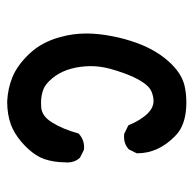

<svg xmlns="http://www.w3.org/2000/svg" viewBox="-22 -514 544 540"><g transform="rotate(90 250.0 -244.0)"><path d="M74.2 -215.3Q74.2 -247.6 81.5 -286.1Q88.4 -322.8 101.1 -357.4Q122.6 -416.5 160.6 -454.6Q189.9 -483.9 221.7 -491.2Q243.7 -496.1 267.6 -496.1Q319.8 -496.1 350.1 -475.1Q357.4 -469.7 363.8 -463.4Q411.1 -416.5 411.1 -358.4V-356.4L399.9 -334L398.4 -333Q384.8 -320.8 364.3 -320.8Q361.3 -320.8 356.4 -321.3L332.5 -333Q318.4 -367.7 298.3 -388.2Q282.2 -403.8 264.2 -403.8Q253.4 -403.8 240.7 -399.4Q229.5 -395 222.7 -387.7Q195.3 -359.9 173.3 -281.2Q166 -253.9 166 -226.6Q166 -212.4 168 -198.2Q175.3 -143.1 208 -110.4Q220.2 -98.1 231.9 -93.8Q249.5 -87.4 268.6 -87.4Q274.9 -87.4 282.7 -87.9Q307.1 -90.3 324.2 -118.2Q343.3 -148.4 355.5 -192.9L356.9 -194.3Q373 -208.5 394 -208.5Q397 -208.5 401.4 -208L423.8 -196.8L424.8 -195.3Q437 -181.6 437 -161.1Q437 -158.2 436.5 -154.8Q436.5 -124.5 427.7 -97.7Q416.5 -64.5 378.4 -31.7Q354 -11.2 329.6 -2.4Q301.3 7.8 265.6 7.8Q265.6 7.8 265.1 7.8Q228.5 5.9 197.3 -6.8Q163.6 -20.5 131.1 -54.7Q98.6 -88.9 84.5 -140.6Q74.2 -176.3 74.2 -215.3Z"/></g></svg>

Font: Bakudai
Style: Bold
Weight: 700
Version: Version 1.48